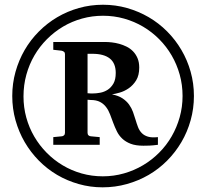

<svg xmlns="http://www.w3.org/2000/svg" viewBox="-20 -759 877 818"><path d="M806.2 -350.1Q806.2 -296.4 792.2 -246.6Q778.3 -196.8 752.9 -153.6Q727.5 -110.4 692.1 -74.7Q656.7 -39.1 613.5 -13.9Q570.3 11.2 520.5 25.1Q470.7 39.1 417 39.1Q364.3 39.1 315.2 25.1Q266.1 11.2 223.4 -13.9Q180.7 -39.1 145.5 -74.7Q110.4 -110.4 85.2 -153.6Q60.1 -196.8 46.1 -246.6Q32.2 -296.4 32.2 -350.1Q32.2 -403.3 46.1 -453.1Q60.1 -502.9 85 -545.9Q109.9 -588.9 145.3 -624.5Q180.7 -660.2 223.6 -685.5Q266.6 -710.9 316.2 -724.9Q365.7 -738.8 418.9 -738.8Q471.7 -738.8 521 -724.9Q570.3 -710.9 613.5 -685.8Q656.7 -660.6 692.1 -625Q727.5 -589.4 752.9 -546.1Q778.3 -502.9 792.2 -453.4Q806.2 -403.8 806.2 -350.1ZM757.8 -350.1Q757.8 -397.5 745.6 -441.2Q733.4 -484.9 711.4 -522.7Q689.5 -560.5 658.4 -591.8Q627.4 -623 589.8 -645.3Q552.2 -667.5 509 -679.7Q465.8 -691.9 418.9 -691.9Q372.6 -691.9 329.6 -679.9Q286.6 -668 249 -645.8Q211.4 -623.5 180.2 -592.3Q148.9 -561 126.7 -522.9Q104.5 -484.9 92.3 -440.7Q80.1 -396.5 80.1 -348.1Q80.1 -301.8 92 -258.3Q104 -214.8 126 -177.2Q147.9 -139.6 178.7 -108.4Q209.5 -77.1 247.1 -54.7Q284.7 -32.2 327.9 -20Q371.1 -7.8 418 -7.8Q464.8 -7.8 508.3 -20.3Q551.8 -32.7 589.6 -55.2Q627.4 -77.6 658.4 -108.9Q689.5 -140.1 711.4 -178.2Q733.4 -216.3 745.6 -259.8Q757.8 -303.2 757.8 -350.1ZM652.8 -142.1Q630.4 -139.2 616.7 -138.7Q603 -138.2 590.8 -138.2Q558.1 -138.2 536.6 -146.5Q515.1 -154.8 500.7 -168.5Q486.3 -182.1 477.8 -199.7Q469.2 -217.3 462.4 -235.6Q455.6 -253.9 449 -271.5Q442.4 -289.1 432.1 -302.7Q421.9 -316.4 406.2 -324.7Q390.6 -333 366.2 -333Q362.3 -333 360.4 -333.5Q358.4 -334 353 -334V-192.9Q353 -186 357.4 -182.1Q361.8 -178.2 368.2 -178.2L404.8 -174.8V-142.1H207V-174.8L242.2 -178.2Q247.6 -178.2 252.2 -182.1Q256.8 -186 256.8 -192.9V-528.8Q256.8 -535.2 252.2 -538.6Q247.6 -542 242.2 -543L207 -546.9V-580.1H429.2Q440.9 -580.1 456.3 -578.4Q471.7 -576.7 487.8 -572.3Q503.9 -567.9 519.3 -560.3Q534.7 -552.7 546.6 -540.5Q558.6 -528.3 565.9 -511.2Q573.2 -494.1 573.2 -471.2Q573.2 -438 560.1 -416.7Q546.9 -395.5 528.3 -382.8Q509.8 -370.1 490 -364.5Q470.2 -358.9 457 -356.9Q484.4 -351.6 501.7 -340.1Q519 -328.6 529.8 -313.7Q540.5 -298.8 546.6 -282Q552.7 -265.1 557.6 -248.5Q562.5 -231.9 568.1 -217.3Q573.7 -202.6 584 -192.1Q594.2 -181.6 610.4 -176.8Q626.5 -171.9 652.8 -174.8ZM473.1 -448.2Q473.1 -489.7 447.8 -509.8Q422.4 -529.8 374 -529.8H353V-361.8Q361.3 -360.8 366.7 -360.8H375Q390.1 -360.8 407.2 -364Q424.3 -367.2 439 -376.7Q453.6 -386.2 463.4 -403.3Q473.1 -420.4 473.1 -448.2Z"/></svg>

Font: Charis SIL Phon
Style: Bold
Weight: 700
Foundry: SIL International
Version: Version 5.000